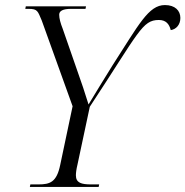

<svg xmlns="http://www.w3.org/2000/svg" viewBox="-20 -739 733 759"><path d="M98 0H370L372 -10H340C302 -10 280 -16 280 -46C280 -55 282 -71 286 -87L335 -317C530 -613 542 -660 608 -660C636 -660 649 -644 655 -620C676 -623 693 -641 693 -668C693 -697 672 -719 632 -719C567 -719 529 -642 425 -481C391 -426 357 -371 330 -326C318 -365 300 -420 285 -461L228 -625C219 -648 214 -666 214 -681C214 -696 229 -704 261 -704H318L320 -714H82L80 -704H93C129 -704 129 -695 145 -658L267 -319L218 -87C204 -19 178 -10 132 -10H100Z"/></svg>

Font: Noto Serif Display Light
Style: Italic
Weight: 300
Italic angle: -12°
Designer: Monotype Design Team
Foundry: Monotype Imaging Inc.
Version: Version 2.009